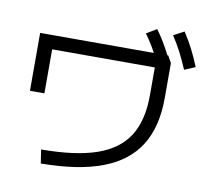

<svg xmlns="http://www.w3.org/2000/svg" viewBox="-84 -874 1031 957"><g transform="rotate(10 432.0 -396.0)"><path d="M659.2 -438.5V-580.1H139.6V-357.4H66.4V-650.4H641.6Q617.7 -696.3 585.9 -739.3L637.7 -770.5Q675.3 -720.2 710.4 -650.4H714.8L734.4 -615.2V-438.5Q734.4 -292.5 675.3 -198.2Q616.2 -104 494.4 -57.6Q372.6 -11.2 182.6 -9.8L171.9 -79.1Q345.7 -79.6 452.4 -116.7Q559.1 -153.8 609.1 -232.4Q659.2 -311 659.2 -438.5ZM720.7 -753.9 774.4 -782.2Q799.3 -744.1 819.6 -704.8Q839.8 -665.5 859.4 -617.2L804.7 -593.8Q784.2 -642.1 764.4 -680.2Q744.6 -718.3 720.7 -753.9Z"/></g></svg>

Font: Pretendard GOV
Style: Regular
Weight: 400
Designer: Base glyphs from Inter by Rasmus Andersson; Hangeul glyphs from Noto Sans CJK(Source Han Sans) by Jang Soo-young and Kan
Foundry: Kil Hyung-jin
Version: Version 1.309